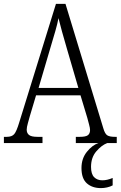

<svg xmlns="http://www.w3.org/2000/svg" viewBox="-20 -734 619 985"><path d="M0 0V-32H15Q41 -32 53 -46Q65 -60 79 -107L267 -714H316L510 -76Q518 -48 530 -40Q542 -32 569 -32H579V0H369V-32H390Q420 -32 431 -40.5Q442 -49 442 -67Q442 -77 437 -95Q432 -113 428 -129L393 -245H165L133 -138Q129 -123 123 -102Q117 -81 117 -69Q117 -51 129 -41.5Q141 -32 172 -32H198V0ZM178 -283H382L323 -485Q309 -533 298 -572.5Q287 -612 280 -641Q275 -613 264 -575Q253 -537 241 -497ZM498 231Q453 231 425.5 206.5Q398 182 398 128Q398 79 426 44.5Q454 10 485 0H530Q501 11 474 42.5Q447 74 447 122Q447 159 463 175Q479 191 505 191Q530 191 558 179V217Q545 224 529 227.5Q513 231 498 231Z"/></svg>

Font: Noto Serif Bengali Condensed Light
Style: Regular
Weight: 300
Width: 3
Designer: Juan Bruce, Universal Thirst, Indian Type Foundry and the Monotype Design Team.
Foundry: Monotype Imaging Inc.
Version: Version 2.003; ttfautohint (v1.8.4.7-5d5b)